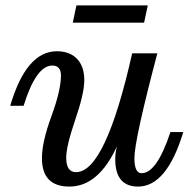

<svg xmlns="http://www.w3.org/2000/svg" viewBox="-20 -687 711 715"><path d="M238.3 7.8Q136.2 7.8 136.2 -98.1Q136.2 -158.2 171.6 -254.6Q207 -351.1 207 -405.8Q207 -442.9 174.8 -442.9Q114.3 -442.9 67.9 -293H18.1Q77.6 -496.1 191.9 -496.1Q239.7 -496.1 266.8 -468Q293.9 -439.9 293.9 -387.7Q293.9 -339.4 260.3 -241.2Q226.6 -143.1 226.6 -99.6Q226.6 -45.9 263.2 -45.9Q372.6 -45.9 472.2 -488.3H565.9Q480.5 -165 480.5 -98.1Q480.5 -42 507.3 -42Q564 -42 614.7 -195.3H662.6Q601.1 7.8 494.1 7.8Q409.2 7.8 409.2 -94.2Q409.2 -118.7 415.5 -142.1Q346.7 7.8 238.3 7.8ZM516.6 -602.5H251L264.6 -667H530.3Z"/></svg>

Font: Munson
Style: Italic
Weight: 400
Italic angle: -12°
Designer: Paul James MIller
Foundry: High-Logic / Made with FontCreator
Version: Version 2.10;May 5, 2019;FontCreator 11.5.0.2430 64-bit